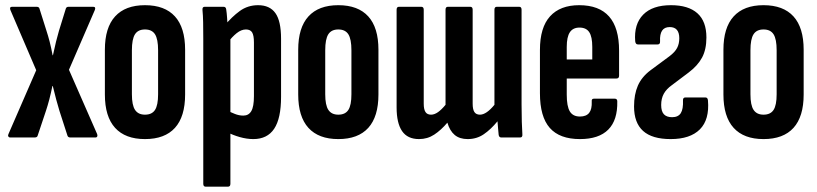

<svg xmlns="http://www.w3.org/2000/svg" viewBox="-20 -517 3073 722"><path d="M18.6 0Q13.4 0 11.3 -4.1Q9.2 -8.2 12 -13.3L116.2 -252.9L19.2 -479.1Q16.8 -484.7 18.4 -488.1Q20 -491.5 25.2 -491.5H117.3Q126.9 -491.5 128.5 -484.3L154.8 -401.1Q160.8 -382.9 166.6 -360.8Q172.3 -338.6 177.8 -309.3H179.1Q185.2 -338.6 190.8 -360.8Q196.3 -382.9 201.7 -401.1L227.5 -484.5Q229.7 -491.5 238 -491.5H330.6Q336.1 -491.5 337.5 -488.1Q338.9 -484.7 336.5 -479.1L239.3 -254.6L345.1 -13.3Q347.3 -8.2 345.7 -4.1Q344.1 0 338.6 0H244.8Q236.1 0 233.8 -6.6L203.5 -100.3Q197.7 -120.1 191.3 -142.9Q185 -165.7 178.5 -193.5H177.1Q171.3 -165.7 165.3 -142.6Q159.2 -119.5 152.8 -100.3L121.5 -6.6Q119.8 0 109.9 0Z M525.2 6Q451.2 6 412.8 -36.2Q374.4 -78.5 374.4 -161.6V-330Q374.4 -413 412.8 -455.2Q451.2 -497.5 525.2 -497.5Q599.6 -497.5 637.9 -455.2Q676.1 -413 676.1 -330V-161.6Q676.1 -78.5 637.9 -36.2Q599.6 6 525.2 6ZM525.2 -85.8Q551.3 -85.8 562.9 -103.6Q574.5 -121.3 574.5 -162.6V-328Q574.5 -369.9 562.9 -388.1Q551.3 -406.2 525.2 -406.2Q499.2 -406.2 487.6 -388.1Q476 -369.9 476 -328V-162.6Q476 -121.3 487.9 -103.6Q499.8 -85.8 525.2 -85.8Z M932.6 6Q908 6 881.4 -1.6Q854.9 -9.2 834.3 -20.2L833.7 -101.9Q847.6 -94.8 863.2 -88.6Q878.8 -82.3 895 -82.3Q915.1 -82.3 925 -99.2Q934.9 -116.1 934.9 -155.4V-357.4Q934.9 -383.9 928.1 -395.1Q921.3 -406.2 904.8 -406.2Q887.5 -406.2 870 -392.3Q852.5 -378.3 836.5 -356.8L823 -419.1Q851.8 -453.9 881.8 -475.7Q911.9 -497.5 950.5 -497.5Q994.5 -497.5 1015.7 -467.6Q1036.9 -437.7 1036.9 -371.6V-152.7Q1036.9 -71.7 1011 -32.8Q985.1 6 932.6 6ZM753.4 185Q744.4 185 744.4 174.1V-371.7Q744.4 -406.1 743.9 -432.7Q743.4 -459.4 741.4 -479.5Q740.4 -491.5 749.4 -491.5H820.4Q829.6 -491.5 830.6 -481.7Q832.6 -469.7 834 -449.3Q835.4 -428.8 836.4 -409.4L846.4 -379.6V174.1Q846.4 185 837.1 185Z M1252.2 6Q1178.2 6 1139.8 -36.2Q1101.4 -78.5 1101.4 -161.6V-330Q1101.4 -413 1139.8 -455.2Q1178.2 -497.5 1252.2 -497.5Q1326.6 -497.5 1364.9 -455.2Q1403.1 -413 1403.1 -330V-161.6Q1403.1 -78.5 1364.9 -36.2Q1326.6 6 1252.2 6ZM1252.2 -85.8Q1278.3 -85.8 1289.9 -103.6Q1301.5 -121.3 1301.5 -162.6V-328Q1301.5 -369.9 1289.9 -388.1Q1278.3 -406.2 1252.2 -406.2Q1226.2 -406.2 1214.6 -388.1Q1203 -369.9 1203 -328V-162.6Q1203 -121.3 1214.9 -103.6Q1226.8 -85.8 1252.2 -85.8Z M1555.8 6Q1512.4 6 1491.9 -24.1Q1471.4 -54.1 1471.4 -113.1V-480.5Q1471.4 -491.5 1480.4 -491.5H1564.1Q1573.4 -491.5 1573.4 -480.5V-127.2Q1573.4 -105.6 1580 -95.7Q1586.5 -85.8 1600.9 -85.8Q1613.6 -85.8 1627.1 -95.3Q1640.6 -104.9 1655.4 -122.9V-480.5Q1655.4 -491.5 1664.3 -491.5H1748.4Q1757.4 -491.5 1757.4 -480.5V-127.2Q1757.4 -105.6 1763.9 -95.7Q1770.5 -85.8 1784.8 -85.8Q1796.9 -85.8 1810.8 -95.3Q1824.6 -104.9 1839.3 -122.9V-480.5Q1839.3 -491.5 1848.3 -491.5H1932.4Q1941.3 -491.5 1941.3 -480.5V-124.7Q1941.3 -87 1942.2 -58.9Q1943 -30.8 1944.3 -12.6Q1945.7 0 1935.8 0H1865.1Q1856.8 0 1855.2 -9.8Q1854.2 -20 1853 -33.8Q1851.8 -47.6 1850.8 -60.9Q1825.8 -30.3 1799.2 -12.2Q1772.7 6 1738.6 6Q1708.7 6 1690.1 -9.3Q1671.5 -24.7 1662.3 -55.7Q1638.5 -27.6 1612.9 -10.8Q1587.4 6 1555.8 6Z M2160.9 6Q2084.5 6 2047.4 -36Q2010.4 -78 2010.4 -166.4V-329.1Q2010.4 -413.7 2048.4 -455.6Q2086.5 -497.5 2158 -497.5Q2232.9 -497.5 2270.4 -455Q2308 -412.6 2308 -326.4V-232.5Q2308 -221.8 2298.3 -221.8H2111.2V-161.2Q2111.2 -117.2 2122.8 -98Q2134.4 -78.8 2160.9 -78.8Q2184.6 -78.8 2195.5 -92.6Q2206.4 -106.4 2205.2 -135.1Q2203.9 -145.9 2213.1 -145.9H2291.9Q2301.2 -145.9 2301.2 -135.9Q2302.8 -65.5 2267.5 -29.8Q2232.1 6 2160.9 6ZM2111.2 -293.3H2207.2V-340.6Q2207.2 -378.8 2195.8 -396Q2184.4 -413.3 2159.2 -413.3Q2134.6 -413.3 2122.9 -395.7Q2111.2 -378.2 2111.2 -340.6Z M2502 6Q2432.1 6 2398.2 -24.7Q2364.3 -55.3 2364.3 -116.5Q2364.3 -162.1 2378.7 -195Q2393.2 -227.9 2426.1 -252.7L2497.6 -305.6Q2518 -321 2526.2 -336.7Q2534.4 -352.3 2534.4 -373.1Q2534.4 -415.2 2498.3 -415.2Q2478.5 -415.2 2469.6 -401.6Q2460.8 -388 2462.1 -361.9Q2462.9 -349.9 2453.2 -349.9H2378.8Q2370 -349.9 2368.6 -361.9Q2363.6 -426.3 2398.6 -461.9Q2433.6 -497.5 2503.1 -497.5Q2568.4 -497.5 2602.4 -467.2Q2636.4 -436.9 2636.4 -376.2Q2636.4 -330.8 2620 -300.4Q2603.5 -269.9 2569.8 -244.5L2506.6 -196.9Q2485.8 -182.1 2476 -164.2Q2466.3 -146.3 2466.3 -122.2Q2466.3 -98.2 2476.6 -87.2Q2486.9 -76.3 2507.3 -76.3Q2530.3 -76.3 2540 -91.5Q2549.7 -106.8 2548.3 -139.5Q2547.9 -150.5 2557.2 -150.5H2632.9Q2641.2 -150.5 2642.2 -139.5Q2648.4 -67.3 2611.9 -30.6Q2575.4 6 2502 6Z M2851.2 6Q2777.2 6 2738.8 -36.2Q2700.4 -78.5 2700.4 -161.6V-330Q2700.4 -413 2738.8 -455.2Q2777.2 -497.5 2851.2 -497.5Q2925.6 -497.5 2963.9 -455.2Q3002.1 -413 3002.1 -330V-161.6Q3002.1 -78.5 2963.9 -36.2Q2925.6 6 2851.2 6ZM2851.2 -85.8Q2877.3 -85.8 2888.9 -103.6Q2900.5 -121.3 2900.5 -162.6V-328Q2900.5 -369.9 2888.9 -388.1Q2877.3 -406.2 2851.2 -406.2Q2825.2 -406.2 2813.6 -388.1Q2802 -369.9 2802 -328V-162.6Q2802 -121.3 2813.9 -103.6Q2825.8 -85.8 2851.2 -85.8Z"/></svg>

Font: Sofia Sans Extra Condensed
Style: Regular
Weight: 400
Designer: Botio Nikoltchev, Ani Petrova
Foundry: lettersoup
Version: Version 4.101